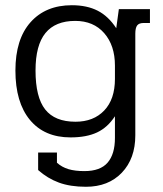

<svg xmlns="http://www.w3.org/2000/svg" viewBox="-20 -515 623 735"><path d="M126 136V69H198V108Q217 125 242 132.5Q267 140 303 140Q364 140 392 107.5Q420 75 420 13V-70Q392 -27 351.5 -8Q311 11 250 11Q150 11 94.5 -56Q39 -123 39 -245Q39 -365 97 -430Q155 -495 255 -495Q313 -495 354 -474Q395 -453 425 -407L435 -480H554V-427H530Q512 -427 505 -417.5Q498 -408 498 -386V3Q498 92 446.5 146Q395 200 309 200Q249 200 205.5 184Q162 168 126 136ZM420 -213V-264Q420 -341 379 -388Q338 -435 268 -435Q192 -435 154 -388.5Q116 -342 116 -245Q116 -143 153 -96Q190 -49 269 -49Q338 -49 379 -92Q420 -135 420 -213Z"/></svg>

Font: Pridi Light
Style: Regular
Weight: 300
Designer: Katatrad Team
Foundry: CadsonDemak
Version: Version 1.003